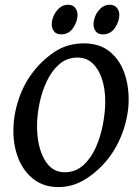

<svg xmlns="http://www.w3.org/2000/svg" viewBox="-20 -758 560 792"><path d="M510.7 -347.7Q510.7 -284.2 487.8 -218Q464.8 -151.9 424.3 -101.1Q385.7 -52.7 333.5 -19.5Q281.2 13.7 221.2 13.7Q161.1 13.7 119.6 -18.1Q78.1 -49.8 56.6 -102.3Q35.2 -154.8 35.2 -217.8Q35.2 -281.7 55.9 -345.2Q76.7 -408.7 113.3 -457Q150.9 -507.3 203.9 -543.2Q256.8 -579.1 326.2 -579.1Q388.7 -579.1 429.7 -547.4Q470.7 -515.6 490.7 -463.1Q510.7 -410.6 510.7 -347.7ZM414.1 -339.4Q414.1 -390.1 400.9 -431.2Q387.7 -472.2 362.3 -496.3Q336.9 -520.5 299.8 -520.5Q255.9 -520.5 224.4 -492.9Q192.9 -465.3 172.6 -422.1Q152.3 -378.9 142.6 -330.1Q132.8 -281.2 132.8 -238.8Q132.8 -154.8 162.8 -101.1Q192.9 -47.4 246.1 -47.4Q291.5 -47.4 323.5 -76.4Q355.5 -105.5 375.5 -150.6Q395.5 -195.8 404.8 -246.1Q414.1 -296.4 414.1 -339.4ZM472.2 -696.3Q472.2 -669.4 453.9 -642.8Q435.5 -616.2 404.3 -616.2Q384.8 -616.2 375.2 -628.4Q365.7 -640.6 365.7 -657.7Q365.7 -674.8 373.8 -693.4Q381.8 -711.9 397 -725.1Q412.1 -738.3 432.6 -738.3Q452.1 -738.3 462.2 -725.8Q472.2 -713.4 472.2 -696.3ZM299.8 -696.3Q299.8 -669.4 281.7 -642.8Q263.7 -616.2 232.4 -616.2Q212.9 -616.2 203.1 -628.4Q193.4 -640.6 193.4 -657.7Q193.4 -674.8 201.7 -693.4Q210 -711.9 225.1 -725.1Q240.2 -738.3 260.7 -738.3Q280.3 -738.3 290 -725.8Q299.8 -713.4 299.8 -696.3Z"/></svg>

Font: Dai Banna SIL Medium
Style: Italic
Weight: 500
Italic angle: -11°
Designer: Victor Gaultney
Foundry: SIL International
Version: Version 4.000